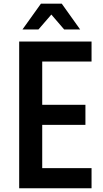

<svg xmlns="http://www.w3.org/2000/svg" viewBox="-20 -1006 548 1026"><path d="M82.5 -784.2H469.2V-677.2H205.6V-445.8H436.5V-338.9H205.6V-107.4H469.2V0H82.5ZM198.7 -986.3H310.1L408.2 -848.6H322.8L254.4 -928.2L185.5 -848.6H100.1Z"/></svg>

Font: Decalotype Medium
Style: Regular
Weight: 500
Designer: Alfredo Marco Pradil
Foundry: Alfredo Marco Pradil
Version: Version 1.0